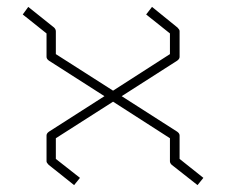

<svg xmlns="http://www.w3.org/2000/svg" viewBox="-20 -579 656 557"><path d="M501 -186V-118L570 -63L553 -42L478 -101Q473 -106 473 -111V-178L308 -284L142 -178V-118L212 -63L195 -42L121 -101Q115 -107 115 -111V-186Q115 -192 122 -197L283 -300L122 -403Q115 -408 115 -414V-482L46 -537L62 -559L137 -499Q142 -494 142 -488V-422L308 -316L473 -422V-482L404 -537L421 -559L495 -499Q501 -493 501 -489V-414Q501 -408 494 -403L333 -300L494 -197Q501 -192 501 -186Z"/></svg>

Font: Envoyer
Style: Regular
Weight: 400
Version: Version 0.1